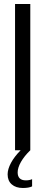

<svg xmlns="http://www.w3.org/2000/svg" viewBox="-20 -749 226 957"><path d="M55 -729H131V0Q101 29 84.5 58Q68 87 68 110Q68 150 109 150Q127 150 140 144V180Q124 188 94 188Q59 188 38.5 170Q18 152 18 120Q18 94 35 62.5Q52 31 83 0H55Z"/></svg>

Font: Mona Sans Condensed
Style: Regular
Weight: 400
Width: 3
Designer: Deni Anggara
Foundry: GitHub
Version: Version 2.000